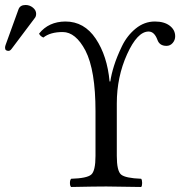

<svg xmlns="http://www.w3.org/2000/svg" viewBox="-49 -744 723 766"><path d="M53.2 -724.1Q69.3 -724.1 82.3 -713.6Q95.2 -703.1 95.2 -689Q95.2 -677.7 88.9 -670.9L-2.9 -548.8Q-8.8 -541 -15.1 -541Q-29.3 -541 -28.8 -554.2Q-28.8 -558.1 -26.9 -564L24.9 -707Q31.2 -724.1 53.2 -724.1ZM417 -122.1Q417 -62 434.1 -47.6Q451.2 -33.2 514.2 -30.8Q518.1 -25.9 518.1 -13.9Q518.1 -2 514.2 2Q414.1 0 375 0Q333 0 234.9 2Q230 -2 230 -13.9Q230 -25.9 234.9 -30.8Q297.9 -32.7 314.9 -47.4Q332 -62 332 -122.1V-299.8Q332 -463.9 292 -542Q252.9 -616.2 201.2 -616.2Q151.4 -616.2 124 -594.2Q110.8 -600.1 106.9 -609.9Q145 -657.7 211.9 -658.2Q287.1 -658.2 333 -589.6Q378.9 -521 388.2 -418.9H391.1Q395 -446.8 406 -481.9Q417 -517.1 437.5 -559.6Q458 -602.1 492.4 -630.1Q526.9 -658.2 568.8 -658.2Q606 -658.2 627.9 -641.6Q649.9 -625 649.9 -599.1Q649.9 -584 639.9 -572.5Q629.9 -561 615.2 -561Q587.4 -561 579.1 -585Q566.9 -618.2 543.9 -618.2Q499 -618.2 458 -527.6Q417 -437 417 -331.1Z"/></svg>

Font: Linux Libertine Capitals
Style: Small Caps
Weight: 400
Designer: Philipp H. Poll
Foundry: Philipp H. Poll
Version: Version 5.1.3